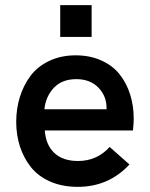

<svg xmlns="http://www.w3.org/2000/svg" viewBox="-20 -717 582 746"><path d="M282 9Q222 9 175.2 -11.5Q128.5 -32 100.2 -67.5Q72 -103 57.5 -147.8Q43 -192.5 43 -243.5Q43 -294 57 -339.5Q71 -385 98.2 -421.8Q125.5 -458.5 171 -480.2Q216.5 -502 274 -502Q329.5 -502 373.5 -482.2Q417.5 -462.5 444.5 -428.5Q471.5 -394.5 485.5 -350.5Q499.5 -306.5 499.5 -256Q499.5 -235.5 496.5 -210H154Q158 -154 191 -122.8Q224 -91.5 283 -91.5Q357 -91.5 406 -146L483 -78Q402.5 9 282 9ZM152.5 -292.5H394V-297.5Q394 -344 362 -376.8Q330 -409.5 276.5 -409.5Q221 -409.5 189.2 -375.8Q157.5 -342 152.5 -292.5ZM214 -573.5V-697H336V-573.5Z"/></svg>

Font: HK Grotesk SemiBold
Style: Regular
Weight: 600
Designer: Alfredo Marco Pradil
Foundry: Hanken Design Co.
Version: Version 3.001;FEAKit 1.0